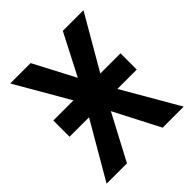

<svg xmlns="http://www.w3.org/2000/svg" viewBox="-193 -850 986 986"><g transform="rotate(-45 300.0 -357.0)"><path d="M56 -305V-423H544V-305ZM20 0 234 -368 34 -714H182L300 -489L416 -714H566L366 -369L580 0H427L299 -248L168 0Z"/></g></svg>

Font: Noto Sans Mono
Style: Bold
Weight: 700
Designer: Monotype Design Team
Foundry: Monotype Imaging Inc.
Version: Version 2.014